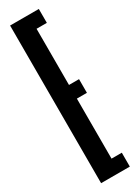

<svg xmlns="http://www.w3.org/2000/svg" viewBox="-186 -694 519 712"><g transform="rotate(-30 73.0 -337.5)"><path d="M12 0H135V-59.5H91V-316.5H134V-375H91V-615.5H135V-675H12Z"/></g></svg>

Font: Anybody UltraCondensed
Style: Regular
Weight: 400
Width: 1
Version: Version 1.113;gftools[0.9.25]